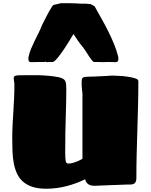

<svg xmlns="http://www.w3.org/2000/svg" viewBox="-20 -1136 925 1179"><path d="M489.3 -846.2Q472.2 -865.7 458 -886.7Q443.8 -907.7 431.2 -927.2Q402.8 -878.9 377.9 -841.3Q367.2 -825.2 356.2 -809.8Q345.2 -794.4 335.2 -782.2Q325.2 -770 316.9 -762.7Q308.6 -755.4 303.2 -755.4Q294.9 -755.4 283.9 -755.4Q272.9 -755.4 264.2 -754.4L259.3 -758.3L254.9 -755.4H225.1Q212.4 -755.4 197.5 -754.9Q182.6 -754.4 168.9 -754.4Q160.6 -754.4 157.5 -760.5Q154.3 -766.6 154.3 -774.4Q154.3 -778.3 154.3 -781.2Q154.3 -784.2 155.3 -787.1Q160.2 -811.5 170.4 -835.9Q180.7 -860.4 192.6 -884.8Q204.6 -909.2 216.8 -933.6Q229 -958 238.3 -982.4Q253.4 -1011.7 267.3 -1039.3Q281.2 -1066.9 300.3 -1097.2L307.1 -1105L353 -1116.2H412.1L449.2 -1115.2Q459 -1114.3 464.8 -1114Q470.7 -1113.8 476.1 -1113.5Q481.4 -1113.3 488.5 -1113.3Q495.6 -1113.3 508.3 -1113.3L538.1 -1110.4L561 -1097.2Q581.1 -1061 602.3 -1023.4Q623.5 -985.8 643.1 -947Q662.6 -908.2 679.2 -868.2Q695.8 -828.1 706.1 -787.1Q706.1 -784.2 706.5 -781.2Q707 -778.3 707 -774.4Q707 -766.6 703.6 -760.5Q700.2 -754.4 691.9 -754.4Q681.6 -754.4 669.4 -754.9Q657.2 -755.4 646 -755.4H636.2L616.2 -754.4Q592.8 -755.4 579.6 -755.4Q566.4 -755.4 558.1 -755.4Q552.7 -755.4 544.2 -765.9Q535.6 -776.4 526.1 -791Q516.6 -805.7 506.8 -821Q497.1 -836.4 489.3 -846.2ZM502.4 -35.2Q477.1 -22.5 448.2 -11.7Q419.4 -1 389.2 6.8Q358.9 14.6 327.4 18.8Q295.9 22.9 265.1 22.9Q214.8 22.9 179.7 11.5Q144.5 0 121.1 -20.8Q97.7 -41.5 84.5 -70.1Q71.3 -98.6 64.7 -133.1Q58.1 -167.5 56.6 -206.3Q55.2 -245.1 55.2 -286.1Q55.2 -325.7 57.1 -366Q59.1 -406.2 61.8 -447.3Q64.5 -488.3 66.4 -530.3Q68.4 -572.3 68.4 -615.2Q68.4 -626.5 66.4 -636.2Q64.5 -646 64.5 -657.2Q64.5 -668 75 -670.9Q85.4 -673.8 98.1 -673.8Q127.4 -673.8 157.5 -674.3Q187.5 -674.8 218.3 -674.1Q249 -673.3 280.5 -670.4Q312 -667.5 344.2 -661.1Q357.9 -657.2 366.5 -652.6Q375 -647.9 379.6 -640.4Q384.3 -632.8 385.7 -620.4Q387.2 -607.9 387.2 -588.9Q387.2 -548.8 386.2 -507.1Q385.3 -465.3 383.8 -418.5Q382.3 -371.6 381.3 -318.4Q380.4 -265.1 380.4 -202.1Q380.4 -165.5 383.1 -148.7Q385.7 -131.8 399.4 -131.8Q415 -131.8 430.2 -136.5Q445.3 -141.1 458 -146.5Q472.7 -152.8 486.3 -161.1V-563Q484.4 -574.2 483.4 -585.9Q482.4 -597.7 481.9 -607.7Q481.4 -617.7 481.4 -624.8Q481.4 -631.8 481.4 -633.8Q481.4 -643.1 482.7 -648.9Q483.9 -654.8 488 -658.4Q492.2 -662.1 500 -663.6Q507.8 -665 521.5 -665Q531.7 -665 552.5 -665.8Q573.2 -666.5 596.2 -667.7Q619.1 -668.9 639.6 -669.9Q660.2 -670.9 669.4 -671.9Q671.4 -671.9 681.4 -671.4Q691.4 -670.9 703.1 -670.4Q716.3 -669.4 733.4 -668.9Q767.6 -665 786.9 -660.9Q806.2 -656.7 815.7 -652.8Q825.2 -648.9 827.4 -644.8Q829.6 -640.6 829.6 -636.2Q829.6 -560.5 827.6 -486.6Q825.7 -412.6 823.5 -339.1Q821.3 -265.6 819.3 -191.9Q817.4 -118.2 817.4 -43Q817.4 -22.5 808.6 -12.7Q799.8 -2.9 780.3 -2.9Q772.9 -2.9 759.5 -2.7Q746.1 -2.4 729.2 -1.7Q712.4 -1 693.4 -0.2Q674.3 0.5 655.8 1Q611.8 2.9 561.5 4.9Q536.6 4.9 522.5 -4.4Q508.3 -13.7 502.4 -35.2Z"/></svg>

Font: Sigmar One
Style: Regular
Weight: 400
Version: Version 1.000